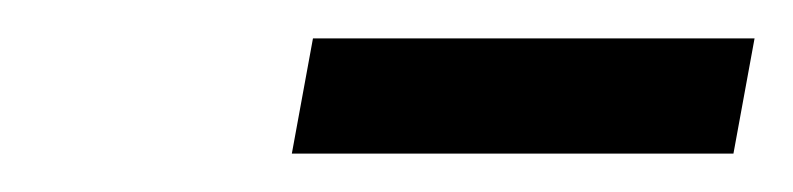

<svg xmlns="http://www.w3.org/2000/svg" viewBox="-20 -720 413 100"><path d="M132 -640 143 -700H373L362 -640Z"/></svg>

Font: Cuprum
Style: Italic
Weight: 400
Italic angle: -10°
Designer: Jovanny Lemonad
Foundry: Jovanny Lemonad
Version: Version 3.000